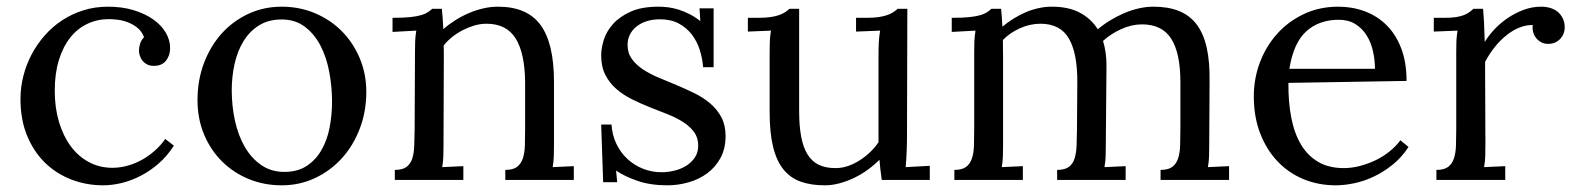

<svg xmlns="http://www.w3.org/2000/svg" viewBox="-20 -536 4688 572"><path d="M409.2 -425.3Q402.3 -442.9 389.2 -453.4Q376 -463.9 360.6 -469.7Q345.2 -475.6 329.8 -477.3Q314.5 -479 304.2 -479Q270 -479 240.5 -465.1Q210.9 -451.2 189.5 -424.3Q168 -397.5 155.5 -357.4Q143.1 -317.4 143.1 -265.6Q143.1 -215.8 155.5 -173.6Q168 -131.3 190.4 -100.8Q212.9 -70.3 244.6 -53.2Q276.4 -36.1 314.9 -36.1Q338.4 -36.1 361.3 -42.7Q384.3 -49.3 404.8 -61Q425.3 -72.8 442.6 -88.4Q460 -104 472.2 -122.1L498 -102.1Q478 -70.8 452.4 -48.6Q426.8 -26.4 398.7 -12Q370.6 2.4 342 9.3Q313.5 16.1 288.1 16.1Q237.3 16.1 192.4 -1.2Q147.5 -18.6 113.8 -51.5Q80.1 -84.5 60.5 -132.3Q41 -180.2 41 -241.2Q41 -275.9 49.6 -309.6Q58.1 -343.3 74.2 -373.8Q90.3 -404.3 113.3 -430.4Q136.2 -456.5 165.3 -475.6Q194.3 -494.6 228.8 -505.4Q263.2 -516.1 301.8 -516.1Q343.3 -516.1 377.4 -505.9Q411.6 -495.6 436 -478.5Q460.4 -461.4 473.6 -439.2Q486.8 -417 486.8 -392.6Q486.8 -371.1 474.9 -355.7Q462.9 -340.3 440.4 -339.8Q427.2 -339.4 418.5 -344Q409.7 -348.6 404.3 -355.5Q398.9 -362.3 396.5 -370.4Q394 -378.4 394 -384.8Q394 -394.5 397.2 -405.3Q400.4 -416 409.2 -425.3Z M819.3 -478Q779.8 -478 751.7 -460.4Q723.6 -442.9 705.6 -413.6Q687.5 -384.3 679 -346.2Q670.4 -308.1 670.4 -267.1Q670.4 -220.7 679.9 -176.8Q689.5 -132.8 709 -98.9Q728.5 -64.9 758.1 -44.4Q787.6 -23.9 827.1 -23.9Q866.7 -23.9 893.8 -41.7Q920.9 -59.6 937.7 -88.9Q954.6 -118.2 961.9 -155.8Q969.2 -193.4 969.2 -232.9Q969.2 -277.8 960.9 -321.8Q952.6 -365.7 934.6 -400.4Q916.5 -435.1 887.9 -456.5Q859.4 -478 819.3 -478ZM819.3 -516.1Q872.1 -516.1 918 -496.8Q963.9 -477.5 997.8 -443.6Q1031.7 -409.7 1051.5 -363Q1071.3 -316.4 1071.3 -262.2Q1071.3 -204.1 1052 -153.3Q1032.7 -102.5 998.8 -64.9Q964.8 -27.3 918.7 -5.6Q872.6 16.1 819.3 16.1Q766.6 16.1 720.9 -2.7Q675.3 -21.5 641.4 -55.2Q607.4 -88.9 587.9 -135.5Q568.4 -182.1 568.4 -237.8Q568.4 -296.9 587.6 -347.9Q606.9 -398.9 640.6 -436.3Q674.3 -473.6 720.2 -494.9Q766.1 -516.1 819.3 -516.1Z M1216.3 -379.9Q1216.3 -395.5 1216.8 -411.6Q1217.3 -427.7 1220.2 -444.8L1149.4 -440.9V-482.9Q1182.1 -482.9 1202.6 -485.1Q1223.1 -487.3 1235.6 -491.2Q1248 -495.1 1254.9 -499.8Q1261.7 -504.4 1267.6 -509.8H1296.4Q1297.4 -498.5 1298.6 -484.1Q1299.8 -469.7 1300.8 -449.2Q1316.9 -463.4 1336.2 -475.6Q1355.5 -487.8 1376.5 -496.8Q1397.5 -505.9 1419.7 -511Q1441.9 -516.1 1463.4 -516.1Q1550.3 -516.1 1590.3 -461.7Q1630.4 -407.2 1630.4 -292.5V-106Q1630.4 -85.9 1629.9 -70.6Q1629.4 -55.2 1626.5 -38.1L1689.5 -41V0H1485.4V-29.8Q1508.3 -29.8 1520.3 -38.8Q1532.2 -47.9 1537.6 -64Q1543 -80.1 1543.7 -102.5Q1544.4 -125 1544.4 -151.9V-291.5Q1543.5 -377.9 1516.1 -421.6Q1488.8 -465.3 1429.2 -465.3Q1411.1 -465.3 1393.1 -460Q1375 -454.6 1358.4 -446Q1341.8 -437.5 1327.1 -425.8Q1312.5 -414.1 1301.8 -400.4Q1302.2 -391.6 1302.2 -381.8V-361.3L1301.3 -106Q1301.3 -85.9 1300.8 -70.6Q1300.3 -55.2 1297.4 -38.1L1360.4 -41V0H1156.2V-29.8Q1179.2 -29.8 1191.2 -38.8Q1203.1 -47.9 1208.3 -64Q1213.4 -80.1 1214.1 -102.5Q1214.8 -125 1215.3 -151.9Z M1950.7 -22.9Q1969.7 -22.9 1989 -27.6Q2008.3 -32.2 2024.2 -42Q2040 -51.8 2050 -66.7Q2060.1 -81.5 2060.1 -102.1Q2060.1 -126 2047.6 -142.8Q2035.2 -159.7 2014.9 -172.6Q1994.6 -185.5 1968.5 -195.8Q1942.4 -206.1 1915.3 -216.8Q1888.2 -227.5 1862.3 -240.5Q1836.4 -253.4 1816.2 -271Q1795.9 -288.6 1783.4 -313Q1771 -337.4 1771 -371.1Q1771 -392.1 1778.8 -417.2Q1786.6 -442.4 1806.2 -464.4Q1825.7 -486.3 1858.6 -501.2Q1891.6 -516.1 1941.9 -516.1Q1955.6 -516.1 1970.9 -514.2Q1986.3 -512.2 2002.4 -507.1Q2018.6 -502 2034.7 -493.7Q2050.8 -485.4 2066.4 -473.1L2064 -511.2H2106V-335.9H2074.7Q2072.8 -361.8 2064.7 -387.2Q2056.6 -412.6 2041.3 -432.9Q2025.9 -453.1 2002.4 -465.8Q1979 -478.5 1946.8 -478.5Q1923.3 -478.5 1905.3 -472.4Q1887.2 -466.3 1874.8 -455.8Q1862.3 -445.3 1856 -431.6Q1849.6 -418 1849.6 -402.8Q1849.6 -378.4 1862.1 -360.8Q1874.5 -343.3 1895 -329.6Q1915.5 -315.9 1941.9 -304.9Q1968.3 -293.9 1995.6 -282.5Q2022.9 -271 2049.3 -258.1Q2075.7 -245.1 2096.2 -227.5Q2116.7 -210 2129.2 -186.5Q2141.6 -163.1 2141.6 -130.9Q2141.6 -93.3 2126.5 -65.4Q2111.3 -37.6 2086.7 -19.5Q2062 -1.5 2031 7.3Q2000 16.1 1968.3 16.1Q1917.5 16.1 1878.9 2.7Q1840.3 -10.7 1815.4 -27.8L1818.8 6.8H1776.9L1771 -165H1801.8Q1803.7 -133.8 1816.2 -107.7Q1828.6 -81.5 1848.9 -62.7Q1869.1 -43.9 1895.3 -33.4Q1921.4 -22.9 1950.7 -22.9Z M2597.2 -368.7Q2597.2 -393.1 2598.1 -410.4Q2599.1 -427.7 2602.1 -444.8L2530.3 -441.9V-482.9H2561Q2582.5 -482.9 2597.7 -485.1Q2612.8 -487.3 2623.5 -491.2Q2634.3 -495.1 2641.4 -499.8Q2648.4 -504.4 2654.3 -509.8H2683.1L2682.1 -131.8Q2682.1 -124 2681.9 -112.1Q2681.6 -100.1 2681.2 -87.2Q2680.7 -74.2 2679.9 -61.3Q2679.2 -48.3 2678.2 -38.1L2750 -42V0H2606.9Q2604.5 -17.1 2602.8 -31.5Q2601.1 -45.9 2600.1 -60.1Q2584.5 -44.4 2565.4 -30.5Q2546.4 -16.6 2525.1 -6.3Q2503.9 3.9 2481.4 10Q2459 16.1 2437 16.1Q2396 16.1 2365.2 5.1Q2334.5 -5.9 2314 -31.2Q2293.5 -56.6 2283.2 -98.4Q2272.9 -140.1 2272.9 -202.1V-379.9Q2272.9 -395.5 2273.4 -411.6Q2273.9 -427.7 2276.9 -444.8L2208 -441.9V-482.9H2239.3Q2260.3 -482.9 2275.4 -485.1Q2290.5 -487.3 2301.3 -491.2Q2312 -495.1 2319.1 -499.8Q2326.2 -504.4 2332 -509.8H2360.8V-205.1Q2360.8 -161.6 2366.7 -129.6Q2372.6 -97.7 2385.5 -76.4Q2398.4 -55.2 2418.9 -45.2Q2439.5 -35.2 2469.2 -35.2Q2488.3 -35.2 2506.6 -41.5Q2524.9 -47.9 2541.5 -58.6Q2558.1 -69.3 2572.5 -83Q2586.9 -96.7 2597.2 -112.3V-153.8Z M2882.3 -379.9Q2882.3 -395.5 2882.8 -411.6Q2883.3 -427.7 2886.2 -444.8L2815.4 -440.9V-482.9Q2848.1 -482.9 2868.7 -485.1Q2889.2 -487.3 2901.6 -491.2Q2914.1 -495.1 2920.9 -499.8Q2927.7 -504.4 2933.6 -509.8H2962.4Q2963.4 -500 2964.4 -487.3Q2965.3 -474.6 2966.3 -456.5Q2981.4 -469.2 2999 -480.2Q3016.6 -491.2 3035.4 -499.3Q3054.2 -507.3 3074 -511.7Q3093.8 -516.1 3113.3 -516.1Q3164.1 -516.1 3197.8 -497.8Q3231.4 -479.5 3250.5 -448.7Q3267.1 -462.9 3287.1 -475.1Q3307.1 -487.3 3328.6 -496.6Q3350.1 -505.9 3372.6 -511Q3395 -516.1 3416.5 -516.1Q3460 -516.1 3491.9 -503.4Q3523.9 -490.7 3544.7 -463.6Q3565.4 -436.5 3575 -394Q3584.5 -351.6 3583.5 -292.5L3582.5 -106Q3582.5 -85.9 3582 -70.6Q3581.5 -55.2 3578.6 -38.1L3641.6 -41V0H3437.5V-29.8Q3460.4 -29.8 3472.4 -38.8Q3484.4 -47.9 3489.7 -64Q3495.1 -80.1 3495.8 -102.5Q3496.6 -125 3496.6 -151.9V-291.5Q3496.6 -377.9 3469.2 -420.7Q3441.9 -463.4 3382.3 -463.4Q3351.1 -463.4 3320.1 -449.2Q3289.1 -435.1 3266.1 -414.1Q3276.4 -380.4 3276.4 -341.3L3274.4 -106Q3274.4 -85.9 3273.9 -70.6Q3273.4 -55.2 3270.5 -38.1L3333.5 -41V0H3129.4V-29.8Q3152.3 -29.8 3164.3 -38.8Q3176.3 -47.9 3181.4 -64Q3186.5 -80.1 3187.3 -102.5Q3188 -125 3188.5 -151.9L3189.5 -291.5Q3189.9 -377.4 3164.3 -421.4Q3138.7 -465.3 3079.6 -465.3Q3048.8 -465.3 3018.8 -451.9Q2988.8 -438.5 2967.8 -417Q2967.8 -405.3 2968 -391.8Q2968.3 -378.4 2968.3 -363.3V-106Q2968.3 -85.9 2967.8 -70.6Q2967.3 -55.2 2964.4 -38.1L3027.3 -41V0H2823.2V-29.8Q2846.2 -29.8 2858.2 -38.8Q2870.1 -47.9 2875.5 -64Q2880.9 -80.1 2881.6 -102.5Q2882.3 -125 2882.3 -151.9Z M3968.3 -477.1Q3909.7 -477.1 3871.6 -442.6Q3833.5 -408.2 3821.3 -331.1H4076.2Q4076.2 -357.4 4070.3 -383.5Q4064.5 -409.7 4051.5 -430.4Q4038.6 -451.2 4018.1 -464.1Q3997.6 -477.1 3968.3 -477.1ZM4170.4 -294.9 3818.4 -289.1Q3817.9 -231.4 3827.1 -184.6Q3836.4 -137.7 3856.4 -104.5Q3876.5 -71.3 3908 -53.2Q3939.5 -35.2 3983.4 -35.2Q4006.8 -35.2 4031.2 -41.5Q4055.7 -47.9 4078.4 -58.8Q4101.1 -69.8 4120.1 -85.2Q4139.2 -100.6 4151.9 -118.2L4176.3 -98.1Q4155.8 -66.9 4128.7 -45.2Q4101.6 -23.4 4072.5 -9.8Q4043.5 3.9 4014.2 10Q3984.9 16.1 3959.5 16.1Q3907.7 16.1 3863 -2.4Q3818.4 -21 3785.6 -55.7Q3752.9 -90.3 3734.1 -139.2Q3715.3 -188 3715.3 -249Q3715.3 -301.8 3733.4 -349.9Q3751.5 -397.9 3784.7 -435.1Q3817.9 -472.2 3864.3 -494.1Q3910.6 -516.1 3967.3 -516.1Q4008.8 -516.1 4045.7 -502.4Q4082.5 -488.8 4110.4 -461.4Q4138.2 -434.1 4154.3 -392.3Q4170.4 -350.6 4170.4 -294.9Z M4546.4 -461.4Q4527.3 -461.9 4507.8 -454.3Q4488.3 -446.8 4469.5 -432.1Q4450.7 -417.5 4434.1 -397Q4417.5 -376.5 4404.3 -351.6L4405.3 -106Q4405.3 -85.9 4404.8 -70.6Q4404.3 -55.2 4401.4 -38.1L4464.4 -41V0H4259.3V-29.8Q4282.2 -29.8 4294.2 -38.8Q4306.2 -47.9 4311.5 -64Q4316.9 -80.1 4317.6 -102.5Q4318.4 -125 4318.4 -151.9V-380.4Q4318.4 -396 4318.8 -411.9Q4319.3 -427.7 4322.3 -444.8L4251.5 -441.9V-482.9H4282.2Q4303.7 -482.9 4317.9 -485.1Q4332 -487.3 4341.6 -491.2Q4351.1 -495.1 4357.4 -499.8Q4363.8 -504.4 4369.6 -509.8H4398.4Q4399.9 -494.1 4401.1 -470.9Q4402.3 -447.8 4403.3 -411.1Q4414.6 -429.7 4432.1 -448.5Q4449.7 -467.3 4471.7 -482.2Q4493.7 -497.1 4519 -506.6Q4544.4 -516.1 4571.3 -516.1Q4585 -516.1 4597.9 -512.5Q4610.8 -508.8 4620.4 -501Q4629.9 -493.2 4635.7 -481.4Q4641.6 -469.7 4641.6 -453.1Q4641.6 -446.3 4638.9 -438Q4636.2 -429.7 4630.1 -422.4Q4624 -415 4614.7 -410.2Q4605.5 -405.3 4591.8 -405.3Q4580.6 -405.3 4571.5 -410.2Q4562.5 -415 4556.4 -422.6Q4550.3 -430.2 4547.6 -440.2Q4544.9 -450.2 4546.4 -461.4Z"/></svg>

Font: Parastoo FD
Style: FD
Weight: 400
Foundry: Saber Rastikerdar (saber.rastikerdar@gmail.com)
Version: Version 2.0.1